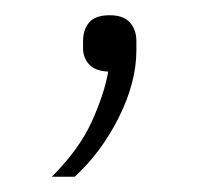

<svg xmlns="http://www.w3.org/2000/svg" viewBox="-20 -88 288 252"><path d="M124 -68Q142 -68 150.5 -58.5Q159 -49 159 -34V-22Q159 20 136 66Q113 112 78 144H48Q84 108 100.5 71.5Q117 35 122 6Q104 5 96.5 -4Q89 -13 89 -24V-34Q89 -49 97 -58.5Q105 -68 124 -68Z"/></svg>

Font: IBM Plex Sans Thai ExtraLight
Style: Regular
Weight: 200
Designer: Mike Abbink, Paul van der Laan, Pieter van Rosmalen, Ben Mitchell, Mark Frömberg
Foundry: Bold Monday
Version: Version 1.1